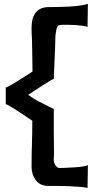

<svg xmlns="http://www.w3.org/2000/svg" viewBox="-20 -858 485 995"><path d="M288.1 12.7Q297.9 12.7 319.8 11.7Q341.8 10.7 365.2 9.3Q388.7 7.8 409.2 4.9Q429.7 2 435.5 -2.9L433.6 117.2Q428.7 113.3 400.9 110.8Q373 108.4 338.9 106.9Q304.7 105.5 273.4 105.5Q242.2 105.5 231.4 105.5Q188.5 105.5 166 76.2Q143.6 46.9 143.6 6.8Q143.6 -53.7 145.5 -112.8Q147.5 -171.9 147.5 -232.4Q139.6 -237.3 119.6 -251Q99.6 -264.6 77.1 -279.3Q54.7 -293.9 35.2 -305.7Q15.6 -317.4 10.7 -317.4H9.8V-405.3Q13.7 -404.3 33.7 -415.5Q53.7 -426.8 77.1 -441.4Q100.6 -456.1 121.1 -469.7Q141.6 -483.4 148.4 -487.3Q147.5 -540 147 -592.8Q146.5 -645.5 143.6 -698.2V-713.9Q143.6 -736.3 147.9 -755.9Q152.3 -775.4 163.1 -790Q173.8 -804.7 190.9 -813Q208 -821.3 233.4 -821.3Q253.9 -821.3 280.8 -821.8Q307.6 -822.3 335.9 -823.7Q364.3 -825.2 390.6 -828.6Q417 -832 435.5 -837.9L433.6 -717.8Q428.7 -721.7 411.6 -724.1Q394.5 -726.6 373.5 -728Q352.5 -729.5 333 -729.5Q313.5 -729.5 304.7 -729.5Q285.2 -729.5 279.3 -722.2Q273.4 -714.8 270.5 -696.3Q266.6 -675.8 266.6 -655.3Q266.6 -634.8 265.6 -615.2Q263.7 -573.2 262.2 -531.7Q260.7 -490.2 258.8 -449.2Q252 -447.3 233.9 -436Q215.8 -424.8 194.3 -411.1Q172.9 -397.5 153.8 -384.8Q134.8 -372.1 126 -366.2Q157.2 -343.8 190.9 -327.1Q224.6 -310.5 258.8 -293Q258.8 -234.4 258.8 -175.8Q258.8 -117.2 259.8 -58.6Q259.8 -48.8 258.8 -37.6Q257.8 -26.4 259.8 -17.6Q261.7 -8.8 270 2Q278.3 12.7 288.1 12.7Z"/></svg>

Font: Cherry Cream Soda
Style: Regular
Weight: 400
Designer: Font Diner, Inc
Foundry: Font Diner, Inc
Version: Version 1.001